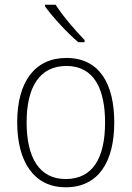

<svg xmlns="http://www.w3.org/2000/svg" viewBox="-20 -785 559 815"><path d="M216 -765H171V-758C204 -712 265 -646 312 -606H339V-615C299 -656 246 -718 216 -765ZM465 -265C465 -428 403 -539 262 -539C128 -539 53 -438 53 -266C53 -97 125 10 259 10C397 10 465 -97 465 -265ZM93 -266C93 -417 149 -505 262 -505C380 -505 426 -406 426 -265C426 -115 374 -25 259 -25C146 -25 93 -117 93 -266Z"/></svg>

Font: Noto Sans Thai SemCond ExtLt
Style: Regular
Weight: 200
Width: 4
Designer: Monotype Design Team
Foundry: Monotype Imaging Inc.
Version: Version 2.002